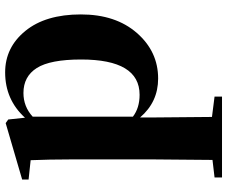

<svg xmlns="http://www.w3.org/2000/svg" viewBox="-87 -516 862 728"><g transform="rotate(-90 344.0 -152.0)"><path d="M265.6 -459V-79.1Q298.8 -53.7 348.6 -53.7Q482.4 -53.7 482.4 -275.4Q482.4 -392.6 450.2 -443.4Q418 -494.1 355.5 -494.1Q303.7 -494.1 265.6 -459ZM254.9 -551.8 261.7 -488.3Q330.1 -563.5 433.6 -563.5Q528.3 -563.5 590.8 -486.8Q653.3 -410.2 653.3 -276.4Q653.3 -144.5 583 -64Q512.7 16.6 410.2 16.6Q321.3 16.6 262.7 -51.8V6.8Q262.7 64.5 264.6 220.7L341.8 230.5V258.8H35.2V230.5L101.6 222.7Q103.5 64.5 103.5 6.8V-320.3Q103.5 -394.5 100.6 -466.8L27.3 -474.6V-499L241.2 -561.5Z"/></g></svg>

Font: Bpmf Zihi Serif Heavy
Style: Heavy
Weight: 900
Foundry: But Ko
Version: Version 1.320